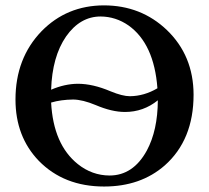

<svg xmlns="http://www.w3.org/2000/svg" viewBox="-20 -678 770 708"><path d="M693.8 -329.1Q693.8 -162.1 587.4 -67.9Q498.5 9.8 363.8 9.8Q215.8 9.8 123 -85Q37.1 -174.3 37.1 -311Q37.1 -463.4 133.3 -563Q226.1 -657.7 362.8 -658.2Q500 -658.2 595.2 -567.4Q693.4 -473.1 693.8 -329.1ZM560.5 -352.5Q548.3 -516.6 454.1 -584Q407.2 -616.7 351.1 -617.2Q275.4 -617.2 223.6 -543.5Q172.4 -469.2 168.5 -347.2Q218.3 -368.7 267.1 -369.1Q322.3 -369.1 387.7 -341.3Q431.6 -323.2 459 -323.2Q511.7 -323.7 560.5 -352.5ZM562 -308.1Q508.8 -265.1 440.9 -265.1Q392.6 -265.1 333 -290.5Q285.2 -310.5 250 -311Q204.6 -310.5 168.5 -299.8Q176.8 -145 267.1 -72.8Q319.3 -31.2 383.8 -30.8Q471.2 -30.8 521.5 -123Q561.5 -197.3 562 -308.1Z"/></svg>

Font: Linux Libertine O
Style: Semibold
Weight: 700
Designer: Philipp H. Poll
Foundry: Philipp H. Poll
Version: Version 5.0.0